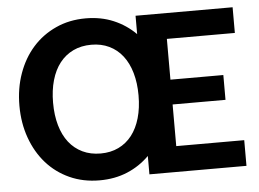

<svg xmlns="http://www.w3.org/2000/svg" viewBox="-52 -801 1182 875"><g transform="rotate(-5 539.0 -363.5)"><path d="M1041.5 -608H730.5V-421.5H972.5V-308H730.5V-117.5H1041.5V0H597.5V-84Q554 -40.5 496.8 -16.5Q439.5 7.5 369.5 7.5Q294.5 7.5 232.8 -20.5Q171 -48.5 127 -98.2Q83 -148 58.8 -215.8Q34.5 -283.5 34.5 -363Q34.5 -442.5 58.8 -510.2Q83 -578 127 -627.5Q171 -677 232.8 -705.2Q294.5 -733.5 369.5 -733.5Q439.5 -733.5 496.8 -709.2Q554 -685 597.5 -641.5V-725.5H1041.5ZM579.5 -363Q579.5 -420 566.2 -466Q553 -512 528 -544.2Q503 -576.5 466.8 -594Q430.5 -611.5 385 -611.5Q338.5 -611.5 302 -594Q265.5 -576.5 240.2 -544.2Q215 -512 201.8 -466Q188.5 -420 188.5 -363Q188.5 -305.5 201.8 -259.5Q215 -213.5 240.2 -181.2Q265.5 -149 302 -131.5Q338.5 -114 385 -114Q430.5 -114 466.8 -131.5Q503 -149 528 -181.2Q553 -213.5 566.2 -259.5Q579.5 -305.5 579.5 -363Z"/></g></svg>

Font: Lato Heavy
Style: Regular
Weight: 800
Designer: Lukasz Dziedzic
Foundry: tyPoland Lukasz Dziedzic
Version: Version 2.007; 2014-02-27